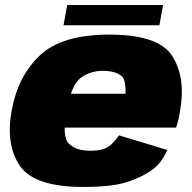

<svg xmlns="http://www.w3.org/2000/svg" viewBox="-20 -737 764 763"><path d="M312 6 337.5 -138Q283.5 -138 255 -165Q225.5 -191 244.5 -295.5Q262.5 -398 300 -427Q338 -455.5 389.5 -455.5Q442 -455.5 467 -431Q480.5 -413 479 -364.5H237.5L214 -230H680Q689.5 -259 695.5 -295.5Q719 -429 664.5 -514.5Q610 -599.5 414.5 -599.5Q225 -599.5 137.5 -516Q50.5 -433 26 -296Q2 -158.5 60.5 -76Q118.5 6 312 6ZM337.5 -138 312 6Q413 6 470.5 -9.5Q527 -24.5 574.5 -55Q621.5 -84.5 644.5 -141L453.5 -199Q437 -177.5 423 -163.5Q408 -150 389.5 -144Q370 -138 337.5 -138ZM232.5 -636.5H613.5L628 -717H247Z"/></svg>

Font: Anybody Thin Black
Style: Italic
Weight: 900
Italic angle: -10°
Version: Version 1.113;gftools[0.9.25]